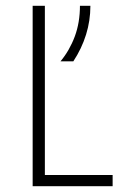

<svg xmlns="http://www.w3.org/2000/svg" viewBox="-20 -645 446 665"><path d="M93.1 0V-625H135.4V-38.9H370.1V0ZM189.6 -432.6Q220.8 -470.1 238.9 -518.4Q256.9 -566.7 256.9 -625H293.1Q293.1 -573.6 278.1 -525.3Q263.2 -477.1 234 -432.6Z"/></svg>

Font: Afacad Flux ExtraLight
Style: Regular
Weight: 250
Designer: Kristian Moeller
Foundry: Dicotype
Version: Version 1.100